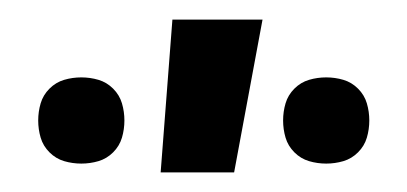

<svg xmlns="http://www.w3.org/2000/svg" viewBox="-20 -776 415 196"><path d="M313 -609Q304 -609 295.5 -611.5Q287 -614 280.5 -620.5Q274 -627 271.5 -635.5Q269 -644 269 -653Q269 -662 271.5 -670.5Q274 -679 280.5 -685.5Q287 -692 295.5 -694.5Q304 -697 313 -697Q322 -697 330.5 -694.5Q339 -692 345.5 -685.5Q352 -679 354.5 -670.5Q357 -662 357 -653Q357 -644 354.5 -635.5Q352 -627 345.5 -620.5Q339 -614 330.5 -611.5Q322 -609 313 -609ZM63 -609Q54 -609 45.5 -611.5Q37 -614 30.5 -620.5Q24 -627 21.5 -635.5Q19 -644 19 -653Q19 -662 21.5 -670.5Q24 -679 30.5 -685.5Q37 -692 45.5 -694.5Q54 -697 63 -697Q72 -697 80.5 -694.5Q89 -692 95.5 -685.5Q102 -679 104.5 -670.5Q107 -662 107 -653Q107 -644 104.5 -635.5Q102 -627 95.5 -620.5Q89 -614 80.5 -611.5Q72 -609 63 -609ZM144 -600 156 -756H248L219 -600Z"/></svg>

Font: Iosevka Custom Semibold
Style: Regular
Weight: 600
Designer: Belleve Invis
Foundry: Belleve Invis
Version: Version 27.0.2; ttfautohint (v1.8.4)